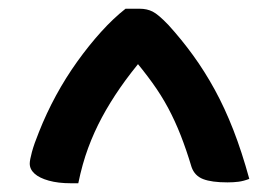

<svg xmlns="http://www.w3.org/2000/svg" viewBox="-20 -780 640 439"><path d="M267 -760Q275 -760 283.5 -760Q292 -760 300 -760Q316 -760 329 -753.5Q342 -747 365 -723Q395 -690 421.5 -653.5Q448 -617 471 -575Q494 -533 513.5 -483Q533 -433 550 -371Q537 -366 525.5 -364.5Q514 -363 500 -363Q464 -363 444.5 -370.5Q425 -378 418 -398Q406 -438 393 -471Q380 -504 364.5 -533Q349 -562 328.5 -590.5Q308 -619 280 -652L329 -636H262L311 -652Q278 -613 254.5 -579Q231 -545 213 -511.5Q195 -478 181.5 -441.5Q168 -405 159 -361H142Q113 -361 91.5 -367Q70 -373 59 -383Q48 -393 48 -406Q48 -414 53 -432.5Q58 -451 69 -478Q86 -521 108 -561.5Q130 -602 156.5 -639Q183 -676 211 -707Q239 -738 267 -760Z"/></svg>

Font: Recursive Casual SemiBold
Style: Regular
Weight: 600
Version: Version 1.047